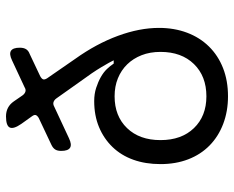

<svg xmlns="http://www.w3.org/2000/svg" viewBox="-90 -680 780 640"><g transform="rotate(-90 300.0 -360.0)"><path d="M227 -621Q235 -626 236.5 -631Q238 -636 232 -644L207 -679Q189 -705 195 -717.5Q201 -730 232 -730Q248 -730 260.5 -723.5Q273 -717 282 -704L302 -675Q307 -668 314 -665.5Q321 -663 329 -668L419 -710Q440 -720 450.5 -713.5Q461 -707 461 -684Q461 -671 456 -663Q451 -655 440 -651L366 -616Q357 -611 355.5 -606Q354 -601 359 -593L424 -499Q474 -429 500.5 -357Q527 -285 527 -220Q527 -169 511 -126.5Q495 -84 465 -53.5Q435 -23 393 -6.5Q351 10 299 10Q249 10 207 -6Q165 -22 135 -51.5Q105 -81 89 -122.5Q73 -164 73 -215Q73 -265 87.5 -305.5Q102 -346 130 -375Q158 -404 196.5 -420Q235 -436 283 -436Q307 -436 327 -429.5Q347 -423 363 -414Q379 -405 390 -393.5Q401 -382 408 -371H419Q414 -382 396.5 -411.5Q379 -441 348 -483L292 -562Q287 -569 280 -571.5Q273 -574 264 -569L159 -520Q138 -510 127.5 -516.5Q117 -523 117 -546Q117 -559 122 -566.5Q127 -574 138 -579ZM299 -62Q366 -62 406.5 -103.5Q447 -145 447 -215Q447 -250 436 -278Q425 -306 405.5 -326Q386 -346 359 -357Q332 -368 299 -368Q233 -368 193 -326.5Q153 -285 153 -215Q153 -145 193 -103.5Q233 -62 299 -62Z"/></g></svg>

Font: Maple Mono Normal NL Light
Style: Regular
Weight: 300
Monospace: yes
Designer: subframe7536
Version: Version 7.000